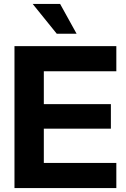

<svg xmlns="http://www.w3.org/2000/svg" viewBox="-20 -964 648 984"><path d="M54.2 0V-727.5H576.2V-598.6H204.6V-430.2H548.3V-304.7H204.6V-128.9H576.2V0ZM271 -791 147.5 -943.8H288.1L372.6 -791Z"/></svg>

Font: Inter Display
Style: Bold
Weight: 700
Designer: Rasmus Andersson
Foundry: rsms
Version: Version 4.001;git-9221beed3